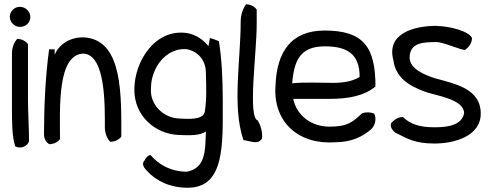

<svg xmlns="http://www.w3.org/2000/svg" viewBox="-20 -642 2300 899"><path d="M26 -563C26 -538 48 -516 74 -516C101 -516 122 -537 122 -562C122 -588 100 -610 73 -610C47 -610 26 -589 26 -563ZM36 -130C36 -75 36 2 52 44C80 57 111 41 116 18C116 -41 111 -116 111 -172V-435C103 -448 82 -460 61 -460C47 -446 36 -420 36 -393Z M186 -12C186 8 197 26 211 33C233 33 253 22 261 9C261 -131 246 -391 373 -391C474 -382 471 -154 471 -45C471 -18 482 8 496 22C518 22 538 11 548 -2C548 -194 555 -445 385 -466C310 -474 254 -432 236 -385V-411H210C193 -289 186 -145 186 -12Z M609 -222C609 -98 707 -15 816 -10C867 -8 917 -6 944 -27C941 65 943 145 855 162C777 162 719 125 685 84C679 83 665 91 658 108C639 125 657 147 668 158C710 204 774 237 859 237C1034 237 1023 33 1023 -173C1023 -272 1018 -370 1005 -449C989 -456 975 -461 963 -464L956 -426C934 -453 901 -479 857 -487C708 -510 609 -357 609 -222ZM687 -230C687 -323 756 -418 852 -412C906 -403 944 -361 944 -301C946 -229 948 -179 939 -119C930 -79 863 -85 819 -87C744 -90 680 -153 687 -230Z M1107 -542C1107 -359 1066 -142 1120 14C1154 18 1188 38 1207 6C1210 -27 1199 -57 1187 -78C1139 -92 1182 -391 1182 -531V-597C1174 -610 1153 -622 1132 -622C1118 -603 1107 -573 1107 -542Z M1270 -242C1257 -72 1377 37 1550 24C1625 24 1678 -2 1718 -37C1739 -57 1743 -89 1732 -110C1714 -117 1695 -118 1676 -112C1633 -73 1611 -49 1524 -49C1436 -49 1369 -102 1353 -179H1522C1617 -179 1688 -195 1738 -237C1738 -421 1683 -499 1500 -499C1341 -499 1276 -397 1270 -242ZM1348 -252C1357 -360 1386 -425 1501 -425C1605 -425 1664 -390 1664 -282C1634 -263 1593 -254 1540 -254C1477 -254 1408 -258 1348 -252Z M1813 -67C1805 -55 1812 -35 1831 -21C1890 9 1925 30 2014 30C2111 30 2231 -6 2231 -110C2231 -227 2112 -249 2015 -276C1978 -288 1898 -317 1898 -372C1898 -442 1960 -445 2024 -445C2059 -445 2146 -403 2159 -409C2176 -422 2190 -441 2190 -464C2176 -497 2080 -520 2029 -520L2024 -521C1917 -521 1788 -485 1822 -360C1832 -278 1897 -240 1966 -214C2018 -194 2153 -179 2153 -112C2142 -50 2062 -46 2012 -46C1944 -46 1899 -62 1867 -94C1849 -95 1827 -84 1813 -67Z"/></svg>

Font: Snowfall
Style: Regular
Weight: 400
Designer: Jasper
Foundry: Cannot Into Space Fonts
Version: Version 0.9